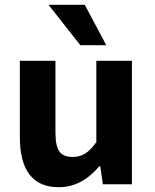

<svg xmlns="http://www.w3.org/2000/svg" viewBox="-20 -761 640 793"><path d="M312 -574.2 180.2 -741.2H330.1L418.9 -574.2ZM223.1 12.2Q62 12.2 62 -194.8V-509.8H209V-213.9Q209 -159.7 224.6 -136.2Q240.2 -112.8 280.8 -112.8Q309.1 -112.8 331.1 -126.2Q353 -139.6 377.9 -173.8V-509.8H524.9V0H404.8L394 -74.2H390.1Q316.9 12.2 223.1 12.2Z"/></svg>

Font: Office Code Pro Bold
Style: Regular
Weight: 700
Designer: Nathan Rutzky & Paul D. Hunt
Foundry: Adobe Systems Incorporated
Version: Version 1.004;PS 001.004;hotconv 1.0.70;makeotf.lib2.5.58329